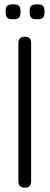

<svg xmlns="http://www.w3.org/2000/svg" viewBox="-20 -857 229 888"><path d="M94 11Q84 11 77.5 7.5Q71 4 68 -3Q65 -10 65 -20V-657Q65 -668 68.5 -674.5Q72 -681 78.5 -684Q85 -687 95 -687Q106 -687 112 -684Q118 -681 121 -674Q124 -667 124 -656V-19Q124 -9 121 -2.5Q118 4 111.5 7.5Q105 11 94 11ZM151 -768Q134 -768 127 -773Q120 -778 118.5 -786.5Q117 -795 117 -803Q117 -812 118.5 -819.5Q120 -827 127 -832Q134 -837 151 -837Q169 -837 176 -832Q183 -827 184.5 -819Q186 -811 186 -803Q186 -795 184.5 -786.5Q183 -778 176 -773Q169 -768 151 -768ZM41 -768Q23 -768 16 -773Q9 -778 7.5 -786.5Q6 -795 6 -803Q6 -812 7.5 -819.5Q9 -827 16 -832Q23 -837 41 -837Q58 -837 65 -832Q72 -827 73.5 -819Q75 -811 75 -803Q75 -795 73.5 -786.5Q72 -778 65 -773Q58 -768 41 -768Z"/></svg>

Font: Fredoka SemiCondensed Light
Style: Regular
Weight: 300
Width: 4
Designer: Ben Nathan
Foundry: Milena B. Brandão, Ben Nathan
Version: Version 2.001